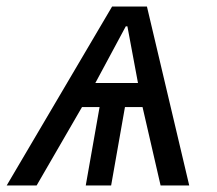

<svg xmlns="http://www.w3.org/2000/svg" viewBox="-48 -570 668 590"><path d="M296.5 -550H403.5L533.5 0H445.5L390 -241H336L293.5 0H215.5L258 -241H204L64.5 0H-27.5ZM376 -315 343.5 -489H338.5L245 -315Z"/></svg>

Font: JuliaMono Italic
Style: Regular
Weight: 400
Italic angle: -9°
Monospace: yes
Designer: cormullion
Foundry: corm
Version: Version 0.049; ttfautohint (v1.8.4)